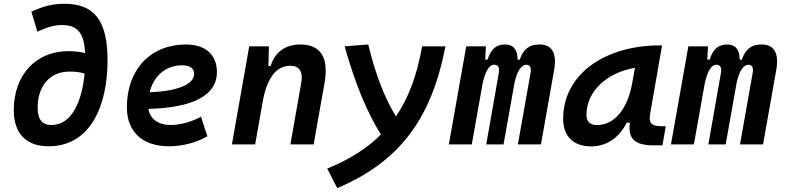

<svg xmlns="http://www.w3.org/2000/svg" viewBox="-20 -762 4142 1013"><path d="M236.3 9.8C460 9.8 547.4 -208.5 547.4 -443.4C547.4 -651.4 479.5 -742.2 319.3 -742.2C245.6 -742.2 196.3 -722.7 145.5 -700.7L177.2 -594.7C222.7 -615.7 261.7 -629.9 307.6 -629.9C393.1 -629.9 424.3 -581.5 429.2 -481.9C400.9 -488.8 371.6 -492.2 342.3 -492.2C165.5 -492.2 54.2 -363.3 52.7 -184.1C51.8 -51.3 124 9.8 236.3 9.8ZM426.3 -373.5C412.6 -228 359.4 -102.5 251.5 -102.5C202.1 -102.5 178.2 -131.8 178.7 -196.3C178.7 -300.8 237.3 -384.3 346.2 -384.3C371.1 -384.3 397.9 -383.3 426.3 -373.5Z M881.8 -102.5C814.5 -102.5 772 -133.8 763.2 -187.5C996.1 -193.4 1124.5 -257.8 1124.5 -381.8C1124.5 -473.1 1064 -527.3 961.4 -527.3C773.9 -527.3 649.4 -395 649.4 -195.8C649.4 -66.4 731.9 9.8 871.6 9.8C936.5 9.8 1011.7 -6.8 1074.2 -43L1040.5 -146C989.3 -118.7 930.7 -102.5 881.8 -102.5ZM769.5 -274.9C791 -362.8 855 -417.5 941.9 -417.5C981.9 -417.5 1004.4 -400.9 1004.4 -373C1004.4 -316.9 918 -281.2 769.5 -274.9Z M1203.6 0H1326.2L1368.2 -237.8C1395 -370.1 1449.2 -415 1512.2 -415C1559.1 -415 1579.6 -384.3 1569.3 -325.2L1512.2 0H1634.8L1692.4 -325.2C1715.8 -458.5 1671.9 -527.3 1564 -527.3C1485.4 -527.3 1429.7 -486.3 1408.2 -414.1H1396L1398.9 -517.6H1294.9Z M1759.3 230.5C2085.4 92.3 2255.9 -131.3 2330.1 -517.6H2207C2180.7 -368.2 2137.2 -247.6 2069.3 -147.9C2010.3 -242.2 1961.4 -367.7 1922.9 -527.3L1798.3 -517.6C1852.1 -325.2 1915 -171.4 1989.7 -52.2C1916.5 21 1823.7 79.6 1706.5 127.4Z M2543.5 -517.6H2439.9L2348.1 0H2469.2L2525.9 -319.3C2540 -385.3 2560.5 -420.4 2587.9 -420.4C2608.4 -420.4 2616.7 -405.3 2611.8 -377.4L2545.4 0H2636.7L2694.3 -323.2C2707.5 -386.7 2730 -420.4 2757.8 -420.4C2776.4 -420.4 2784.2 -404.3 2779.3 -377.4L2712.4 0H2834L2903.3 -390.6C2919.4 -481 2893.6 -527.3 2825.7 -527.3C2775.4 -527.3 2742.2 -505.9 2722.2 -447.3H2710.9C2710.4 -502.4 2687 -527.3 2644.5 -527.3C2599.6 -527.3 2570.3 -504.9 2552.2 -447.3H2540Z M3098.6 10.3C3180.2 10.3 3246.6 -34.7 3286.6 -114.7H3302.7C3295.9 -44.9 3311 4.9 3429.2 4.9H3475.1L3492.7 -96.2H3470.7C3415.5 -96.2 3401.9 -113.3 3410.2 -161.6L3473.1 -522.5H3461.9C3170.9 -522.5 2951.2 -370.1 2951.2 -135.3C2951.2 -43 3004.9 10.3 3098.6 10.3ZM3130.4 -102.1C3093.3 -102.1 3074.2 -120.1 3074.2 -156.2C3074.2 -281.2 3183.1 -379.4 3330.1 -404.3L3315.9 -325.7C3291 -183.1 3219.2 -102.1 3130.4 -102.1Z M3715.3 -517.6H3611.8L3520 0H3641.1L3697.8 -319.3C3711.9 -385.3 3732.4 -420.4 3759.8 -420.4C3780.3 -420.4 3788.6 -405.3 3783.7 -377.4L3717.3 0H3808.6L3866.2 -323.2C3879.4 -386.7 3901.9 -420.4 3929.7 -420.4C3948.2 -420.4 3956.1 -404.3 3951.2 -377.4L3884.3 0H4005.9L4075.2 -390.6C4091.3 -481 4065.4 -527.3 3997.6 -527.3C3947.3 -527.3 3914.1 -505.9 3894 -447.3H3882.8C3882.3 -502.4 3858.9 -527.3 3816.4 -527.3C3771.5 -527.3 3742.2 -504.9 3724.1 -447.3H3711.9Z"/></svg>

Font: Cascadia Code SemiBold
Style: Italic
Weight: 600
Italic angle: -10°
Monospace: yes
Designer: Aaron Bell
Foundry: Saja Typeworks
Version: Version 2404.023